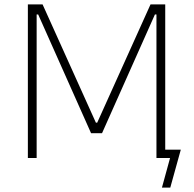

<svg xmlns="http://www.w3.org/2000/svg" viewBox="-20 -720 883 875"><path d="M107 0H147V-654H154L395 -113H445L686 -654H693V0H755L718 135H756L804 -38H733V-700H666L423 -161H417L174 -700H107Z"/></svg>

Font: Fixel Text ExtraLight
Style: Regular
Weight: 200
Width: 4
Designer: AlfaBravo + MacPaw
Foundry: Kyrylo Tkachov, Marchela Mozhyna, Serhii Makarenko, Maria Weinstein, Zakhar Kryvoshyya
Version: Version 1.211